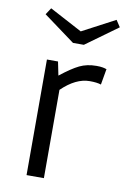

<svg xmlns="http://www.w3.org/2000/svg" viewBox="-83 -768 538 818"><g transform="rotate(10 186.5 -359.0)"><path d="M235 -589H188L52 -689L71 -718L212 -643L354 -718L373 -689ZM166 -382V0H91V-500H139L151 -441Q199 -479 231 -494.5Q263 -510 304 -510Q312 -510 319 -509.5Q326 -509 331 -508Q336 -507 340 -506Q344 -505 346 -504H348L336 -435Q318 -441 287 -441Q227 -441 166 -382Z"/></g></svg>

Font: Gudea
Style: Regular
Weight: 400
Designer: Agustina Mingote
Foundry: Agustina Mingote
Version: Version 1.002